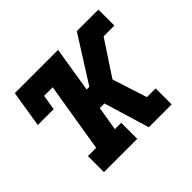

<svg xmlns="http://www.w3.org/2000/svg" viewBox="-128 -693 856 856"><g transform="rotate(-45 300.0 -265.0)"><path d="M85 0V-101H137L191 -429H137L125 -357H25L53 -530H326L291 -315H308L444 -530H544L533 -462L544 -530H580V-429H512L404 -265L457 -101H512V0H457L468 -68L457 0H368L303 -215H274L255 -101H295V0Z"/></g></svg>

Font: Iosevka Slab Extended Oblique
Style: Bold
Weight: 700
Width: 7
Italic angle: -9°
Monospace: yes
Designer: Belleve Invis
Foundry: Belleve Invis
Version: Version 11.1.1; ttfautohint (v1.8.3)